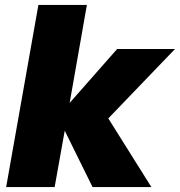

<svg xmlns="http://www.w3.org/2000/svg" viewBox="-20 -760 731 780"><path d="M5 0H202L243 -229L356 0H595L420 -279L691 -561H456L263 -342L333 -740H136Z"/></svg>

Font: SVN-Poppins ExtraBold
Style: Italic
Weight: 800
Italic angle: -10°
Designer: Ninad Kale (Devanagari), Jonny Pinhorn (Latin)
Foundry: Indian Type Foundry
Version: Version 3.002 2017